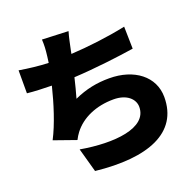

<svg xmlns="http://www.w3.org/2000/svg" viewBox="-148 -957 1165 1164"><g transform="rotate(-20 435.0 -375.5)"><path d="M738 -712C619 -687 490 -672 381 -666L386 -691C394 -727 400 -762 412 -802L243 -809C245 -773 244 -747 238 -699C237 -688 235 -676 233 -662C174 -664 106 -672 46 -682V-534C91 -529 146 -527 204 -526C178 -420 140 -299 95 -213L237 -163C246 -180 253 -192 263 -205C318 -278 414 -320 526 -320C612 -320 658 -274 658 -224C658 -87 441 -68 230 -105L273 50C604 86 821 3 821 -228C821 -361 706 -449 545 -449C465 -449 394 -435 317 -400C328 -439 340 -483 350 -527C485 -534 645 -554 741 -569Z"/></g></svg>

Font: GenEiGothic-pro-Heavy
Style: Bold
Weight: 900
Designer: Ryoko NISHIZUKA (kana & ideographs); Paul D. Hunt (Latin, Greek & Cyrillic); Wenlong ZHANG (bopomofo); Sandoll Communica
Foundry: Adobe Systems Incorporated; o_tamon
Version: Version 1.000.140830